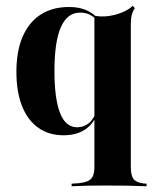

<svg xmlns="http://www.w3.org/2000/svg" viewBox="-20 -453 542 659"><path d="M197.6 11.3Q147.6 11.3 111.3 -14.5Q75 -40.3 55.6 -89.1Q36.3 -137.9 36.3 -206.5Q36.3 -277.4 57.7 -327Q79 -376.6 119.4 -402.8Q159.7 -429 216.9 -429Q254 -429 279.8 -416.5Q305.6 -404 316.1 -387.9L314.5 -379.8Q307.3 -391.9 291.5 -400.8Q275.8 -409.7 254.8 -409.7Q211.3 -409.7 189.1 -360.1Q166.9 -310.5 166.9 -208.9Q166.9 -115.3 185.9 -65.7Q204.8 -16.1 245.2 -16.1Q266.9 -16.1 284.3 -29.8Q301.6 -43.5 312.9 -75L315.3 -66.1Q301.6 -28.2 272.2 -8.5Q242.7 11.3 197.6 11.3ZM366.1 183.9Q345.2 183.9 324.6 183.9Q304 183.9 280.2 184.3Q256.5 184.7 225.8 186.3V177.4L250 175.8Q271.8 173.4 283.1 167.7Q294.4 162.1 299.2 150.4Q304 138.7 304 119.4V-208.9H429V119.4Q429 149.2 438.3 161.3Q447.6 173.4 471.8 176.6L483.1 177.4V186.3Q445.2 184.7 419 184.3Q392.7 183.9 366.1 183.9ZM304 -208.9V-417.7V-399.2Q327.4 -394.4 352.8 -398Q378.2 -401.6 400.4 -410.9Q422.6 -420.2 435.5 -433.1L442.7 -425Q437.9 -418.5 434.7 -409.7Q431.5 -400.8 430.2 -390.3Q429 -379.8 429 -364.5V-208.9Z"/></svg>

Font: Playfair 144pt SemiCondensed ExtraBold
Style: Regular
Weight: 800
Width: 4
Designer: Claus Eggers Sørensen
Foundry: Claus Eggers Sørensen
Version: Version 2.203